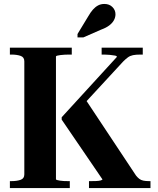

<svg xmlns="http://www.w3.org/2000/svg" viewBox="-20 -951 797 971"><path d="M30 0V-35H38Q65 -35 84 -41.5Q103 -48 103 -69V-641Q103 -662 84 -668.5Q65 -675 38 -675H30V-710H343V-675H333Q321 -675 308.5 -674.5Q296 -674 285.5 -672.5Q275 -671 269 -669.5Q263 -668 263 -665V-45Q263 -42 268.5 -40.5Q274 -39 283 -37.5Q292 -36 302.5 -35.5Q313 -35 324 -35H333V0ZM430 0V-35H441Q453 -35 466.5 -35.5Q480 -36 489 -38.5Q498 -41 498 -44L292 -346V-358L571 -663Q572 -668 561 -670Q550 -672 535.5 -673.5Q521 -675 508 -675H494V-710H702V-675H690Q667 -675 652.5 -672Q638 -669 627 -661Q616 -653 603 -640L386 -405L404 -461L668 -63Q676 -53 684.5 -46.5Q693 -40 705 -37.5Q717 -35 734 -35H741V0ZM426 -868 372 -779V-762H402L491 -801Q516 -810 532 -822Q548 -834 556 -848.5Q564 -863 564 -879Q564 -900 548.5 -915.5Q533 -931 508 -931Q490 -931 476 -923.5Q462 -916 450 -902.5Q438 -889 426 -868Z"/></svg>

Font: Roboto Serif 144pt SemiBold
Style: Regular
Weight: 600
Version: Version 1.008